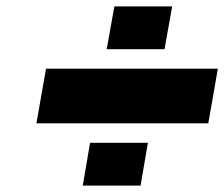

<svg xmlns="http://www.w3.org/2000/svg" viewBox="-20 -669 702 601"><path d="M314 -515 338 -649H519L495 -515ZM94 -283 124 -454H662L632 -283ZM239 -88 262 -222H443L420 -88Z"/></svg>

Font: Tomorrow ExtraBold
Style: Italic
Weight: 800
Italic angle: -10°
Designer: Tony de Marco, Monica Rizzolli
Foundry: Just in Type
Version: Version 2.002